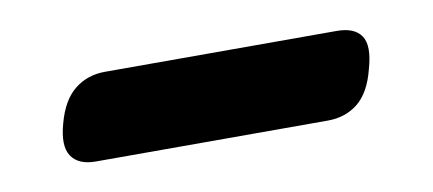

<svg xmlns="http://www.w3.org/2000/svg" viewBox="-28 -713 492 218"><g transform="rotate(-10 217.5 -604.0)"><path d="M41 -603.5Q48 -629.5 62.8 -641.2Q77.5 -653 98 -653H365Q385.5 -653 393.2 -641.5Q401 -630 393.5 -604Q387 -578 372.5 -566.2Q358 -554.5 337.5 -554.5H70Q50 -554.5 42 -566.5Q34 -578.5 41 -603.5Z"/></g></svg>

Font: Fraunces Wonky
Style: Italic
Weight: 900
Italic angle: -16°
Version: Version 1.000;[b76b70a41]